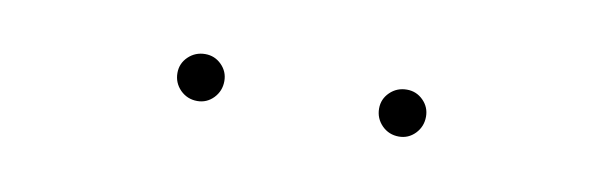

<svg xmlns="http://www.w3.org/2000/svg" viewBox="-23 -769 581 185"><g transform="rotate(10 267.5 -677.0)"><path d="M366.7 -654.3Q356.9 -654.3 350.1 -661.1Q343.3 -668 343.3 -677.7Q343.3 -687 350.1 -693.6Q356.9 -700.2 366.7 -700.2Q376 -700.2 382.6 -693.6Q389.2 -687 389.2 -677.7Q389.2 -668 382.6 -661.1Q376 -654.3 366.7 -654.3ZM169.4 -654.3Q159.7 -654.3 152.8 -661.1Q146 -668 146 -677.7Q146 -687 152.8 -693.6Q159.7 -700.2 169.4 -700.2Q178.7 -700.2 185.3 -693.6Q191.9 -687 191.9 -677.7Q191.9 -668 185.3 -661.1Q178.7 -654.3 169.4 -654.3Z"/></g></svg>

Font: Inter 28pt Thin
Style: Regular
Weight: 250
Designer: Rasmus Andersson
Foundry: rsms
Version: Version 4.001;git-66647c0bb